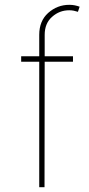

<svg xmlns="http://www.w3.org/2000/svg" viewBox="-20 -780 371 800"><path d="M143.5 -545.5V-634.9Q143.5 -692.8 180.8 -726.2Q218.8 -759.9 268.5 -759.9Q281.2 -759.9 291.5 -757.8Q301.8 -755.7 311.8 -752.1L304.7 -730.8Q295.8 -733.7 287.3 -735.4Q278.8 -737.2 268.5 -737.2Q227.6 -737.2 197.1 -709.9Q166.2 -682.9 166.2 -634.9V-545.5H284.1V-522.7H166.2L165.5 0H143.5V-522.7H68.2V-545.5Z"/></svg>

Font: Inter P Thin
Style: Regular
Weight: 100
Designer: Rasmus Andersson
Foundry: rsms
Version: Version 3.018;git-588b23468